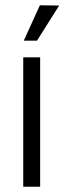

<svg xmlns="http://www.w3.org/2000/svg" viewBox="-20 -707 244 727"><path d="M132 0H68V-490H132ZM70 -553H120L204 -686L131 -687Z"/></svg>

Font: Gemunu Libre ExtraLight Light
Style: Regular
Weight: 300
Version: Version 1.100